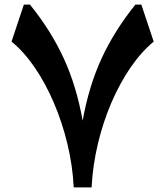

<svg xmlns="http://www.w3.org/2000/svg" viewBox="-20 -809 713 829"><path d="M375.5 0H298.3Q293.5 -94.7 271 -188Q248.5 -281.2 212.4 -365.5Q176.3 -449.7 129.9 -517.6Q83.5 -585.4 29.8 -629.4L83 -789.1H109.4Q200.2 -676.8 255.1 -557.4Q310.1 -438 336.9 -288.1Q363.8 -438 418.9 -557.4Q474.1 -676.8 564.5 -789.1H590.3L643.6 -629.4Q590.3 -585.4 543.7 -517.6Q497.1 -449.7 460.9 -365.5Q424.8 -281.2 402.6 -188Q380.4 -94.7 375.5 0Z"/></svg>

Font: Pinar Bold
Style: Regular
Weight: 700
Designer: Amin Abedi
Version: Version 3.000